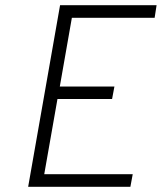

<svg xmlns="http://www.w3.org/2000/svg" viewBox="-20 -720 624 740"><path d="M88.5 0 211.5 -700H583.5L576 -651.5H257L210.5 -386.5H421L412 -338.5H201.5L150.5 -48.5H491.5L482.5 0Z"/></svg>

Font: Overpass ExtraLight
Style: Italic
Weight: 250
Italic angle: -10°
Designer: Delve Withrington, Dave Bailey, Thomas Jockin
Foundry: Delve Fonts LLC
Version: Version 4.000